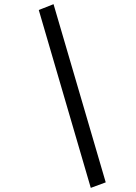

<svg xmlns="http://www.w3.org/2000/svg" viewBox="-20 -744 649 916"><path d="M484.4 126 413.1 152.3 165 -696.3 235.4 -724.1Z"/></svg>

Font: Elstob 6pt SemiBold
Style: Italic
Weight: 600
Italic angle: -20°
Designer: Peter S. Baker
Version: Version 1.015